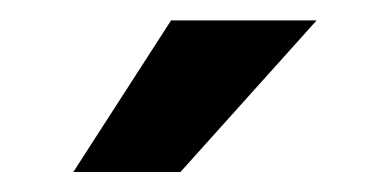

<svg xmlns="http://www.w3.org/2000/svg" viewBox="-20 -770 366 188"><path d="M51.8 -601.6 147.5 -750H290L156.7 -601.6Z"/></svg>

Font: Vazirmatn RD UI SemiBold
Style: Regular
Weight: 600
Designer: Saber Rastikerdar
Foundry: Saber Rastikerdar
Version: Version 33.003